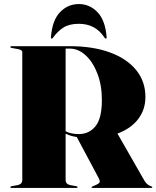

<svg xmlns="http://www.w3.org/2000/svg" viewBox="-20 -928 772 948"><path d="M698 -449Q698 -386.5 661.8 -339.5Q625.5 -292.5 560 -268.5L693 -36Q705.5 -15 724 -9Q732 -6.5 732 -4Q732 0 726 0H438Q432 0 432 -4Q432 -5.5 440 -9L452 -14Q465.5 -19.5 470.8 -26.2Q476 -33 466 -51L359 -251.5Q342 -254 328.5 -258.2Q315 -262.5 304 -268V-40Q304 -18.5 327 -14L355 -9Q363 -7.5 363 -4Q363 0 357 0H37Q31 0 31 -4Q31 -7.5 39 -9L67 -14Q90 -18.5 90 -40V-671Q90 -682 67 -686L39 -691Q31 -692.5 31 -696Q31 -700 37 -700H324Q438.5 -700 522.5 -669.2Q606.5 -638.5 652.2 -582.2Q698 -526 698 -449ZM304 -688V-280Q329.5 -266 369 -266Q420 -266 451.5 -304.8Q483 -343.5 483 -434Q483 -507.5 460.8 -565Q438.5 -622.5 402.5 -655.2Q366.5 -688 325 -688ZM369.5 -810.5Q322.5 -810.5 293.5 -792.2Q264.5 -774 241 -741Q239 -737.5 236 -737.5Q230.5 -737.5 231.5 -744.5Q238 -828 276.5 -868Q315 -908 369.5 -908Q422.5 -908 461.2 -868Q500 -828 506.5 -744.5Q507.5 -737.5 502 -737.5Q499 -737.5 497 -741Q472.5 -778 441 -794.2Q409.5 -810.5 369.5 -810.5Z"/></svg>

Font: Fraunces 144pt S000 Black
Style: Regular
Weight: 900
Version: Version 1.000; ttfautohint (v1.8.3)